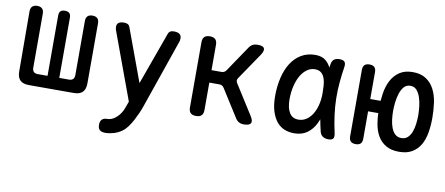

<svg xmlns="http://www.w3.org/2000/svg" viewBox="-70 -838 3139 1353"><g transform="rotate(10 1500.0 -161.0)"><path d="M141 0Q98 0 77.5 -20.5Q57 -41 57 -84L55 -512Q55 -536 67.5 -548Q80 -560 103 -560Q126 -560 138 -548Q150 -536 150 -513V-127Q150 -107 159.5 -97Q169 -87 189 -87H259V-518Q259 -540 269 -550Q279 -560 301 -560Q322 -560 332.5 -550Q343 -540 343 -518V-87H412Q431 -87 441 -97Q451 -107 451 -127V-513Q451 -536 462.5 -548Q474 -560 498 -560Q521 -560 533 -548.5Q545 -537 545 -513V-84Q545 -41 524.5 -20.5Q504 0 460 0Z M847 15 855 -7 682 -477Q678 -486 676 -494.5Q674 -503 674 -511Q674 -531 687 -540.5Q700 -550 725 -550Q743 -550 753 -544Q763 -538 767 -526L906 -149L1042 -526Q1046 -538 1055.5 -544Q1065 -550 1082 -550Q1109 -550 1122.5 -540Q1136 -530 1136 -510Q1136 -502 1134.5 -493.5Q1133 -485 1129 -476L961 10Q954 31 942 58Q930 85 915.5 112.5Q901 140 883.5 163.5Q866 187 846 201Q820 220 788 229Q756 238 730 238Q702 238 689 226.5Q676 215 676 189V188Q676 165 688 152Q700 139 725 139Q741 139 756.5 133Q772 127 785 116Q799 104 808 93Q817 82 824 70Q831 58 836 44.5Q841 31 847 15Z M1338 10Q1312 10 1299 -2.5Q1286 -15 1286 -42V-508Q1286 -535 1299 -547.5Q1312 -560 1338 -560Q1364 -560 1377 -547.5Q1390 -535 1390 -508V-327H1462Q1472 -327 1480.5 -331.5Q1489 -336 1495 -345L1618 -527Q1629 -544 1644 -552Q1659 -560 1679 -560Q1718 -560 1726.5 -544Q1735 -528 1714 -495L1584 -304Q1578 -295 1578 -286Q1578 -277 1584 -268L1717 -58Q1739 -24 1729 -7Q1719 10 1680 10Q1660 10 1645 2Q1630 -6 1619 -24L1495 -220Q1489 -229 1481 -233.5Q1473 -238 1462 -238H1390V-42Q1390 -15 1377 -2.5Q1364 10 1338 10Z M2039 10Q2003 10 1971 -2.5Q1939 -15 1915.5 -43Q1892 -71 1877.5 -116Q1863 -161 1863 -227Q1863 -296 1877.5 -357Q1892 -418 1920.5 -463Q1949 -508 1992.5 -534Q2036 -560 2093 -560Q2141 -560 2169 -536Q2191 -517 2205 -489Q2206 -500 2208 -511Q2212 -538 2226.5 -549Q2241 -560 2265 -560Q2292 -560 2302 -548.5Q2312 -537 2308 -511Q2299 -453 2294 -397Q2289 -341 2290 -283.5Q2291 -226 2299 -165.5Q2307 -105 2322 -38Q2327 -14 2319 -2Q2311 10 2285 10Q2259 10 2243 -2Q2227 -14 2222 -38Q2212 -80 2205 -119Q2199 -103 2192 -89Q2170 -44 2132.5 -17Q2095 10 2039 10ZM2053 -90Q2082 -90 2106.5 -105Q2131 -120 2149.5 -148Q2168 -176 2178.5 -215.5Q2189 -255 2189 -305Q2189 -330 2187 -357.5Q2185 -385 2177.5 -407.5Q2170 -430 2153.5 -445Q2137 -460 2107 -460Q2077 -460 2051 -441.5Q2025 -423 2006.5 -391Q1988 -359 1977.5 -315Q1967 -271 1967 -221Q1967 -160 1988 -125Q2009 -90 2053 -90Z M2527 -514V-321H2601Q2603 -347 2607 -373Q2615 -426 2636.5 -467.5Q2658 -509 2695.5 -534.5Q2733 -560 2790 -560Q2848 -560 2885.5 -535Q2923 -510 2944.5 -468.5Q2966 -427 2973.5 -374Q2981 -321 2981 -265Q2981 -210 2972.5 -160Q2964 -110 2942.5 -72.5Q2921 -35 2884 -12.5Q2847 10 2790 10Q2733 10 2695.5 -12.5Q2658 -35 2636.5 -72.5Q2615 -110 2607 -160Q2601 -195 2600 -233H2527V-36Q2527 -13 2515.5 -1.5Q2504 10 2480.5 10Q2457 10 2445 -1.5Q2433 -13 2433 -37V-513Q2433 -537 2445 -548.5Q2457 -560 2480 -560Q2504 -560 2515.5 -548.5Q2527 -537 2527 -514ZM2790 -88Q2817 -88 2834.5 -104Q2852 -120 2862 -146Q2872 -172 2876 -203.5Q2880 -235 2880 -265Q2880 -296 2876 -330.5Q2872 -365 2862 -394.5Q2852 -424 2835 -443Q2818 -462 2790 -462Q2762 -462 2745 -443Q2728 -424 2718 -394Q2708 -364 2704 -330Q2700 -296 2700 -265Q2700 -235 2704 -203.5Q2708 -172 2718 -146Q2728 -120 2745.5 -104Q2763 -88 2790 -88Z"/></g></svg>

Font: Maple Mono Medium
Style: Regular
Weight: 500
Monospace: yes
Designer: subframe7536
Version: Version 7.000